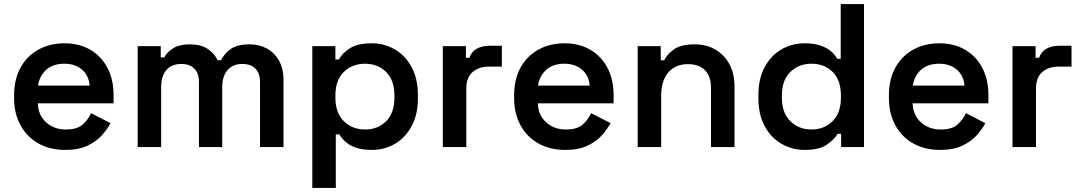

<svg xmlns="http://www.w3.org/2000/svg" viewBox="-20 -720 5295 940"><path d="M299 14Q225 14 168.5 -17.5Q112 -49 80.5 -106.5Q49 -164 49 -241V-253Q49 -331 80 -388Q111 -445 167 -476.5Q223 -508 296 -508Q368 -508 422 -476.5Q476 -445 506 -388Q536 -331 536 -255V-214H165Q167 -156 206 -121Q245 -86 302 -86Q358 -86 385 -110.5Q412 -135 426 -166L521 -117Q507 -90 480.5 -59.5Q454 -29 410 -7.5Q366 14 299 14ZM166 -301H419Q415 -350 381.5 -379Q348 -408 295 -408Q240 -408 207 -379Q174 -350 166 -301Z M654 0V-494H767V-439H784Q797 -464 827.5 -483.5Q858 -503 909 -503Q963 -503 996 -481Q1029 -459 1046 -425H1062Q1079 -459 1111 -481Q1143 -503 1202 -503Q1248 -503 1285.5 -483Q1323 -463 1345.5 -424Q1368 -385 1368 -327V0H1253V-319Q1253 -362 1230 -384.5Q1207 -407 1166 -407Q1121 -407 1094.5 -377.5Q1068 -348 1068 -293V0H954V-319Q954 -362 931 -384.5Q908 -407 867 -407Q821 -407 795 -377.5Q769 -348 769 -293V0Z M1509 200V-494H1622V-429H1639Q1656 -460 1693.5 -484Q1731 -508 1801 -508Q1861 -508 1912.5 -478.5Q1964 -449 1995 -392Q2026 -335 2026 -255V-239Q2026 -159 1995 -102Q1964 -45 1913 -15.5Q1862 14 1801 14Q1754 14 1722.5 3Q1691 -8 1671.5 -26Q1652 -44 1641 -62H1624V200ZM1767 -86Q1830 -86 1870.5 -126.5Q1911 -167 1911 -242V-252Q1911 -328 1870 -368Q1829 -408 1767 -408Q1705 -408 1663.5 -368Q1622 -328 1622 -252V-242Q1622 -167 1663.5 -126.5Q1705 -86 1767 -86Z M2148 0V-494H2261V-437H2278Q2289 -468 2315 -482Q2341 -496 2377 -496H2437V-394H2375Q2325 -394 2294 -367.5Q2263 -341 2263 -286V0Z M2747 14Q2673 14 2616.5 -17.5Q2560 -49 2528.5 -106.5Q2497 -164 2497 -241V-253Q2497 -331 2528 -388Q2559 -445 2615 -476.5Q2671 -508 2744 -508Q2816 -508 2870 -476.5Q2924 -445 2954 -388Q2984 -331 2984 -255V-214H2613Q2615 -156 2654 -121Q2693 -86 2750 -86Q2806 -86 2833 -110.5Q2860 -135 2874 -166L2969 -117Q2955 -90 2928.5 -59.5Q2902 -29 2858 -7.5Q2814 14 2747 14ZM2614 -301H2867Q2863 -350 2829.5 -379Q2796 -408 2743 -408Q2688 -408 2655 -379Q2622 -350 2614 -301Z M3102 0V-494H3215V-425H3232Q3245 -453 3279 -478Q3313 -503 3382 -503Q3439 -503 3483 -477Q3527 -451 3551.5 -405Q3576 -359 3576 -296V0H3461V-287Q3461 -347 3431.5 -376.5Q3402 -406 3348 -406Q3287 -406 3252 -365.5Q3217 -325 3217 -250V0Z M3919 14Q3859 14 3807 -15.5Q3755 -45 3724 -102Q3693 -159 3693 -239V-255Q3693 -335 3724 -392Q3755 -449 3806.5 -478.5Q3858 -508 3919 -508Q3965 -508 3997 -497Q4029 -486 4048.5 -469Q4068 -452 4079 -432H4096V-700H4210V0H4098V-65H4081Q4063 -35 4026 -10.5Q3989 14 3919 14ZM3953 -86Q4015 -86 4056 -126.5Q4097 -167 4097 -242V-252Q4097 -328 4056.5 -368Q4016 -408 3953 -408Q3891 -408 3849.5 -368Q3808 -328 3808 -252V-242Q3808 -167 3849.5 -126.5Q3891 -86 3953 -86Z M4582 14Q4508 14 4451.5 -17.5Q4395 -49 4363.5 -106.5Q4332 -164 4332 -241V-253Q4332 -331 4363 -388Q4394 -445 4450 -476.5Q4506 -508 4579 -508Q4651 -508 4705 -476.5Q4759 -445 4789 -388Q4819 -331 4819 -255V-214H4448Q4450 -156 4489 -121Q4528 -86 4585 -86Q4641 -86 4668 -110.5Q4695 -135 4709 -166L4804 -117Q4790 -90 4763.5 -59.5Q4737 -29 4693 -7.5Q4649 14 4582 14ZM4449 -301H4702Q4698 -350 4664.5 -379Q4631 -408 4578 -408Q4523 -408 4490 -379Q4457 -350 4449 -301Z M4937 0V-494H5050V-437H5067Q5078 -468 5104 -482Q5130 -496 5166 -496H5226V-394H5164Q5114 -394 5083 -367.5Q5052 -341 5052 -286V0Z"/></svg>

Font: Space Grotesk Light SemiBold
Style: Regular
Weight: 600
Version: Version 2.000